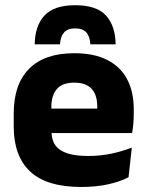

<svg xmlns="http://www.w3.org/2000/svg" viewBox="-20 -712 570 744"><path d="M295 12.5Q160.9 12.5 97.1 -47.2Q33.2 -107 33.2 -221.4V-272.5Q33.2 -385.7 93.1 -445.8Q152.9 -505.8 267.7 -505.8Q344.5 -505.8 395.6 -479.7Q446.8 -453.6 472.6 -405.1Q498.3 -356.5 498.3 -288.5V-272.1Q498.3 -253 496.7 -233.3Q495 -213.5 491.8 -196.4H354.1Q355.8 -225.6 356.4 -251.4Q357 -277.2 357 -297.9Q357 -328.3 347.5 -349.2Q337.9 -370 318.2 -380.9Q298.5 -391.8 267.7 -391.8Q221.7 -391.8 200.4 -367.1Q179 -342.4 179 -296.9V-252L179.9 -235.3V-200.5Q179.9 -181.3 186.2 -164.4Q192.5 -147.5 208.3 -134.7Q224.2 -121.9 251.9 -114.8Q279.7 -107.6 322.6 -107.6Q367.9 -107.6 410 -116.3Q452.1 -125 490.7 -140.1L478.2 -25.2Q444.2 -7.5 397.6 2.5Q351.1 12.5 295 12.5ZM114.2 -196.4V-291.2H461V-196.4ZM271.2 -691.8Q354.2 -691.8 390.7 -651.9Q427.1 -611.9 428.1 -540.2H330.1Q328.5 -570.5 314.6 -586.3Q300.7 -602 271.1 -602Q241.4 -602 227.8 -585.8Q214.1 -569.7 212.5 -540.2H114.5Q115.5 -611.9 152.4 -651.9Q189.2 -691.8 271.2 -691.8Z"/></svg>

Font: Anek Latin Medium
Style: Regular
Weight: 500
Designer: Yesha Goshar
Foundry: Ek Type
Version: Version 1.003